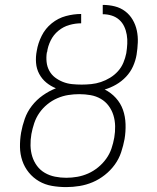

<svg xmlns="http://www.w3.org/2000/svg" viewBox="-20 -755 640 783"><path d="M250 8Q220 8 191.5 3Q163 -2 139 -16Q115 -30 97.5 -51.5Q80 -73 71 -99.5Q62 -126 61.5 -155Q61 -184 66 -214Q71 -242 81 -270.5Q91 -299 110 -323.5Q129 -348 154.5 -366Q180 -384 208 -395Q186 -404 168.5 -418.5Q151 -433 140 -453.5Q129 -474 127 -498.5Q125 -523 130 -548Q135 -579 150 -609Q165 -639 191 -660Q217 -681 248.5 -689.5Q280 -698 311 -698V-660Q287 -660 262.5 -653Q238 -646 218 -629.5Q198 -613 186.5 -589.5Q175 -566 172 -542Q172 -542 171.5 -542Q171 -542 171 -541Q168 -522 170 -502.5Q172 -483 181 -466.5Q190 -450 204.5 -439Q219 -428 236.5 -421Q254 -414 273.5 -412Q293 -410 313 -410Q332 -410 352 -412Q372 -414 391.5 -420.5Q411 -427 429 -438Q447 -449 461 -464.5Q475 -480 483 -499Q491 -518 495 -538Q495 -538 495 -538Q495 -538 495 -538Q498 -557 499 -576Q500 -595 497 -613Q494 -631 486.5 -647Q479 -663 466 -674.5Q453 -686 435.5 -691.5Q418 -697 399 -697V-735Q425 -735 448.5 -729Q472 -723 490.5 -709Q509 -695 521 -674.5Q533 -654 538 -630.5Q543 -607 542 -582Q541 -557 537 -532Q533 -508 522.5 -484.5Q512 -461 494 -442Q476 -423 453.5 -410Q431 -397 407 -390Q433 -377 452.5 -355.5Q472 -334 481.5 -307Q491 -280 492 -249Q493 -218 488 -188Q483 -161 474 -134Q465 -107 448 -83.5Q431 -60 407.5 -41.5Q384 -23 358 -12Q332 -1 304.5 3.5Q277 8 250 8ZM250 -30Q273 -30 295.5 -34Q318 -38 339.5 -47.5Q361 -57 380 -72.5Q399 -88 413 -107.5Q427 -127 434.5 -149Q442 -171 446 -194Q450 -217 449.5 -240.5Q449 -264 442.5 -285Q436 -306 423 -323.5Q410 -341 391 -352Q372 -363 349.5 -367Q327 -371 303 -371Q281 -371 258.5 -367.5Q236 -364 214 -354.5Q192 -345 173 -329.5Q154 -314 140.5 -294.5Q127 -275 119.5 -252.5Q112 -230 108 -208Q104 -185 104.5 -161.5Q105 -138 111.5 -117Q118 -96 131 -78.5Q144 -61 163 -50Q182 -39 204.5 -34.5Q227 -30 250 -30Z"/></svg>

Font: Iosevka SS04 XLt Ex
Style: Italic
Weight: 200
Width: 7
Italic angle: -9°
Monospace: yes
Designer: Belleve Invis
Foundry: Belleve Invis
Version: Version 19.0.0; ttfautohint (v1.8.4)